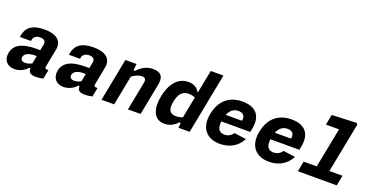

<svg xmlns="http://www.w3.org/2000/svg" viewBox="-30 -1522 4400 2280"><g transform="rotate(20 2170.0 -382.0)"><path d="M333 -553C170 -553 107 -488 89 -395L84 -369.5H224.5L228 -388C235 -425 269 -447 317 -446.5C361.5 -446 390 -426.5 380.5 -377.5L366 -304C219.5 -308 51.5 -295 23 -147.5C5 -54.5 58.5 12 151.5 12C214 12 277 -18 314 -63H330C328 -18.5 346.5 12 423.5 12C451.5 12 482 8 516 0L538.5 -114.5C497.5 -112.5 490.5 -121 496.5 -151.5L539.5 -373.5C563.5 -496.5 473.5 -553 333 -553ZM191.5 -155.5C200 -197 246 -224 325.5 -224L350.5 -223L331 -124.5C304.5 -110 276 -101 249 -101C207 -101 185.5 -122.5 191.5 -155.5Z M953 -553C790 -553 727 -488 709 -395L704 -369.5H844.5L848 -388C855 -425 889 -447 937 -446.5C981.5 -446 1010 -426.5 1000.5 -377.5L986 -304C839.5 -308 671.5 -295 643 -147.5C625 -54.5 678.5 12 771.5 12C834 12 897 -18 934 -63H950C948 -18.5 966.5 12 1043.5 12C1071.5 12 1102 8 1136 0L1158.5 -114.5C1117.5 -112.5 1110.5 -121 1116.5 -151.5L1159.5 -373.5C1183.5 -496.5 1093.5 -553 953 -553ZM811.5 -155.5C820 -197 866 -224 945.5 -224L970.5 -223L951 -124.5C924.5 -110 896 -101 869 -101C827 -101 805.5 -122.5 811.5 -155.5Z M1744.5 0 1822.5 -401C1843.5 -508.5 1797 -553 1705 -553C1625.5 -553 1565.5 -520 1507.5 -459H1488L1496.5 -541H1355.5L1250.5 0H1410.5L1483.5 -377C1524 -406.5 1565.5 -426.5 1608 -426.5C1644.5 -426.5 1664.5 -412 1654.5 -360L1584.5 0Z M1900.5 -278C1869.5 -119.5 1909.5 13 2047 13C2120 13 2177.5 -23.5 2209 -63H2228.5L2223.5 0H2364.5L2513 -765H2353L2297 -476.5H2289C2269 -516.5 2228 -552 2150 -552C2013 -552 1931.5 -436.5 1900.5 -278ZM2059.5 -268C2080.5 -375 2123 -421 2200 -421C2226.5 -421 2256.5 -415.5 2283 -405L2230.5 -133.5C2205 -124 2175.5 -118.5 2148.5 -118.5C2071.5 -118.5 2039 -161 2059.5 -268Z M2521 -282C2484 -92.5 2587 12 2747.5 12C2847.5 12 2957 -24.5 3021.5 -147.5L2870.5 -168.5C2843.5 -127.5 2804 -110 2762 -110C2692.5 -110 2664.5 -158 2675.5 -245H3041.5L3050.5 -289.5C3083.5 -461 3001.5 -553 2834.5 -553C2681 -553 2558 -474 2521 -282ZM2698.5 -336C2727 -406.5 2774.5 -431.5 2826.5 -431.5C2885 -431.5 2916 -400 2903.5 -337.5L2903 -336Z M3141 -282C3104 -92.5 3207 12 3367.5 12C3467.5 12 3577 -24.5 3641.5 -147.5L3490.5 -168.5C3463.5 -127.5 3424 -110 3382 -110C3312.5 -110 3284.5 -158 3295.5 -245H3661.5L3670.5 -289.5C3703.5 -461 3621.5 -553 3454.5 -553C3301 -553 3178 -474 3141 -282ZM3318.5 -336C3347 -406.5 3394.5 -431.5 3446.5 -431.5C3505 -431.5 3536 -400 3523.5 -337.5L3523 -336Z M3732 0H4223L4248.5 -130.5H4083L4206 -761L4191.5 -778.5L3881 -765L3856 -634.5H4021.5L3923 -130.5H3757.5Z"/></g></svg>

Font: Monaspace Neon ExtraBold
Style: Italic
Weight: 800
Italic angle: -11°
Designer: Riley Cran & the Lettermatic Team
Foundry: Lettermatic
Version: Version 1.200 (Monaspace Neon)